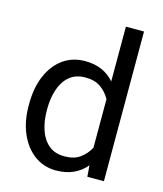

<svg xmlns="http://www.w3.org/2000/svg" viewBox="-113 -835 790 929"><g transform="rotate(15 282.0 -370.0)"><path d="M46.4 -258.3V-268.6Q46.4 -349.1 72.5 -409.9Q98.6 -470.7 145.5 -504.4Q192.4 -538.1 255.4 -538.1Q303.2 -538.1 339.6 -522Q376 -505.9 401.9 -475.6V-750H492.7V0H409.7L405.3 -56.6Q379.4 -24.9 341.8 -7.6Q304.2 9.8 254.4 9.8Q192.4 9.8 145.5 -25.1Q98.6 -60.1 72.5 -120.6Q46.4 -181.2 46.4 -258.3ZM137.2 -268.6V-258.3Q137.2 -206.1 151.9 -162.4Q166.5 -118.7 197.3 -92.8Q228 -66.9 276.9 -66.9Q324.2 -66.9 354 -88.4Q383.8 -109.9 401.9 -143.6V-386.7Q384.3 -419.4 354.2 -440.7Q324.2 -461.9 277.8 -461.9Q228.5 -461.9 197.5 -435.5Q166.5 -409.2 151.9 -365.2Q137.2 -321.3 137.2 -268.6Z"/></g></svg>

Font: Vazirmatn RD UI
Style: Regular
Weight: 400
Designer: Saber Rastikerdar
Foundry: Saber Rastikerdar
Version: Version 33.003